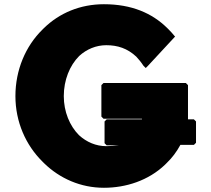

<svg xmlns="http://www.w3.org/2000/svg" viewBox="-20 -867 1001 909"><path d="M282 -412C282 -488 310 -557 355 -602C390 -634 435 -653 483 -653C537 -653 583 -638 625 -599C636 -587 648 -573 659 -556L670 -545L681 -556L809 -694L806 -697C798 -707 788 -718 779 -727L772 -734C700 -805 603 -847 472 -847C359 -847 261 -805 188 -734L180 -726C101 -648 53 -536 53 -412C53 -290 102 -180 181 -102L189 -94C263 -22 362 22 472 22C576 22 683 -12 762 -88L770 -96C795 -120 816 -148 834 -181H898L908 -191V-292L898 -302H870V-464L860 -474H470L460 -464V-315L470 -305H652V-302H485L475 -292V-189L485 -179H544C525 -177 503 -175 483 -175C435 -175 390 -194 354 -227C310 -271 282 -338 282 -412Z"/></svg>

Font: Hussar Woodtype
Style: Ultra
Weight: 900
Foundry: Cannot Into Space Fonts
Version: Version 1.07